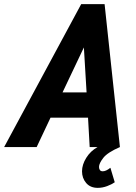

<svg xmlns="http://www.w3.org/2000/svg" viewBox="-82 -710 657 927"><path d="M-62 0 310 -690H423L497 0H351L343 -142H162L95 0ZM220 -264H336L323 -481ZM314 117Q314 85 334.5 52Q355 19 389 0H497Q437 26 416.5 52.5Q396 79 396 96Q396 104 400 110.5Q404 117 414 117Q430 117 451 100L472 170Q458 180 435.5 188.5Q413 197 390 197Q354 197 334 173.5Q314 150 314 117Z"/></svg>

Font: Radio Canada Condensed
Style: Bold Italic
Weight: 700
Width: 3
Italic angle: -12°
Designer: Charles Daoud, Etienne Aubert Bonn, Alexandre Saumier Demers, Jacques Le Bailly
Foundry: Radio-Canada
Version: Version 2.104; ttfautohint (v1.8.4.7-5d5b);gftools[0.9.28.de